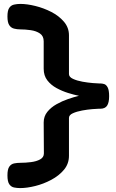

<svg xmlns="http://www.w3.org/2000/svg" viewBox="-20 -791 592 980"><path d="M83 169Q67 169 52 166Q37 163 27.5 149.5Q18 136 18 104Q18 73 27.5 59.5Q37 46 52.5 43Q68 40 84 40Q110 40 138 36.5Q166 33 185 22.5Q204 12 204 -8L203 -166Q203 -197 221.5 -220Q240 -243 268.5 -259Q297 -275 327.5 -285.5Q358 -296 383 -302Q358 -307 327.5 -316.5Q297 -326 268.5 -341.5Q240 -357 221.5 -381Q203 -405 203 -440V-580Q203 -607 184 -620Q165 -633 137 -637Q109 -641 83 -641Q67 -641 51.5 -645Q36 -649 27 -663Q18 -677 18 -707Q18 -737 27 -750.5Q36 -764 51.5 -767.5Q67 -771 84 -771Q118 -771 160.5 -760.5Q203 -750 242 -730Q281 -710 306.5 -680Q332 -650 332 -611V-413Q332 -398 352.5 -388.5Q373 -379 401 -374Q429 -369 454 -367Q479 -365 487 -365H493Q501 -365 511.5 -362Q522 -359 529.5 -345Q537 -331 537 -300Q537 -267 526.5 -251.5Q516 -236 492 -236H484Q475 -236 451 -234Q427 -232 399.5 -227Q372 -222 352 -213Q332 -204 332 -189V4Q332 45 306.5 75.5Q281 106 241.5 127Q202 148 159.5 158.5Q117 169 83 169Z"/></svg>

Font: Fredoka Expanded SemiBold
Style: Regular
Weight: 600
Width: 7
Designer: Ben Nathan
Foundry: Milena B. Brandão, Ben Nathan
Version: Version 2.001